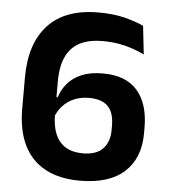

<svg xmlns="http://www.w3.org/2000/svg" viewBox="-50 -697 665 754"><g transform="rotate(5 283.0 -320.0)"><path d="M291.5 13Q212 13 156.2 -16.8Q100.5 -46.5 71.5 -105Q42.5 -163.5 42.5 -249.5V-372.5Q42.5 -506 109.8 -578.8Q177 -651.5 308.5 -651.5Q368 -651.5 412.2 -640.2Q456.5 -629 487 -614.5L499.5 -502.5Q477.5 -513.5 452.8 -522Q428 -530.5 398.8 -535.8Q369.5 -541 333.5 -541Q252 -541 212.2 -498.2Q172.5 -455.5 172.5 -369V-241.5Q172.5 -192 186.2 -159.8Q200 -127.5 227.2 -111.2Q254.5 -95 294.5 -95Q348.5 -95 374 -122.5Q399.5 -150 399.5 -195.5V-214Q399.5 -245 390 -267.2Q380.5 -289.5 358.8 -301.8Q337 -314 300 -314Q268.5 -314 242.2 -303Q216 -292 197.2 -271.5Q178.5 -251 168.5 -222.5L156 -306H177.5Q187 -336.5 207.8 -361Q228.5 -385.5 262.8 -400Q297 -414.5 346 -414.5Q437 -414.5 482.2 -362.8Q527.5 -311 527.5 -216.5V-194Q527.5 -97 468 -42Q408.5 13 291.5 13Z"/></g></svg>

Font: Anek Gurmukhi Medium SemiBold
Style: Regular
Weight: 600
Version: Version 1.003